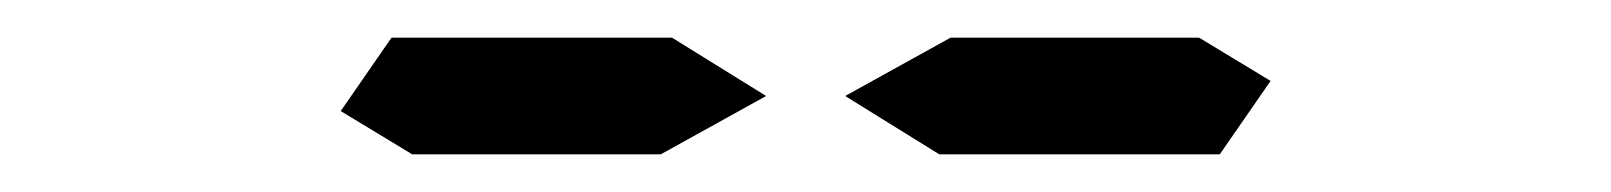

<svg xmlns="http://www.w3.org/2000/svg" viewBox="-20 -551 856 102"><path d="M485 -531H617L655 -508L628 -469H479L429 -500ZM331 -469H199L161 -492L188 -531H337L387 -500Z"/></svg>

Font: DSEG14 Modern
Style: Light Italic
Weight: 300
Italic angle: -5°
Designer: Keshikan(Twitter:@keshinomi_88pro)
Version: Version 0.46